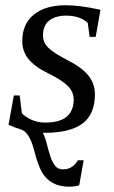

<svg xmlns="http://www.w3.org/2000/svg" viewBox="-20 -491 429 724"><path d="M340.8 -352.1H317.9L311 -404.8Q280.3 -432.1 230 -432.1Q189.9 -432.1 166 -413.8Q142.1 -395.5 142.1 -356.9Q142.1 -330.6 162.6 -310.5Q183.1 -290.5 240.2 -261.2Q291 -234.9 314.5 -204.6Q337.9 -174.3 337.9 -134.8Q337.9 -60.5 291.3 -25.4Q244.6 9.8 148.9 9.8H141.6Q151.4 29.8 157.2 54Q163.1 78.1 169.9 98.9Q176.8 119.6 187.3 133.5Q197.8 147.5 217.3 147.5Q239.7 147.5 253.9 136.2Q268.1 125 273.4 113.3H295.4L278.8 207.5Q263.7 212.9 240.7 212.9Q204.6 212.9 179.2 199Q153.8 185.1 138.4 158.7Q123 132.3 108.4 74.7Q99.6 40.5 86.7 20.5Q73.7 0.5 55.2 -4.4Q36.6 -9.3 12.2 -20.5L32.2 -130.9H54.2L62.5 -64Q75.2 -50.3 98.4 -39.6Q121.6 -28.8 150.9 -28.8Q257.8 -28.8 257.8 -116.2Q257.8 -145 235.1 -167.5Q212.4 -189.9 161.1 -214.8Q111.8 -238.8 87.9 -267.8Q64 -296.9 64 -335.9Q64 -400.4 107.4 -435.8Q150.9 -471.2 228 -471.2Q281.7 -471.2 358.9 -454.1Z"/></svg>

Font: Tinos
Style: Italic
Weight: 400
Italic angle: -16.333°
Designer: Steve Matteson
Foundry: Monotype Imaging Inc.
Version: Version 1.32